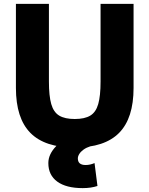

<svg xmlns="http://www.w3.org/2000/svg" viewBox="-20 -750 770 989"><path d="M406 219Q321 219 275 185.5Q229 152 229 90Q229 67 239 45.5Q249 24 269 3Q289 -18 320 -39L447 3Q425 10 410.5 20.5Q396 31 388.5 43Q381 55 381 66Q381 100 421 100Q444 100 467 90L482 208Q449 219 406 219ZM365 10Q211 10 136.5 -65.5Q62 -141 62 -297V-730H232V-330Q232 -256 244 -214Q256 -172 285 -154.5Q314 -137 365 -137Q416 -137 445 -154.5Q474 -172 486 -214Q498 -256 498 -330V-730H668V-297Q668 -141 593.5 -65.5Q519 10 365 10Z"/></svg>

Font: M PLUS 2 ExtraBold
Style: Regular
Weight: 800
Version: Version 1.001